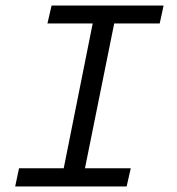

<svg xmlns="http://www.w3.org/2000/svg" viewBox="-20 -676 640 696"><path d="M35 0 49 -66H211L316 -591H152L167 -656H573L559 -591H394L288 -66H454L439 0Z"/></svg>

Font: TypoPRO Source Code Pro
Style: Italic
Weight: 400
Italic angle: -11°
Monospace: yes
Designer: Paul D. Hunt, Teo Tuominen
Foundry: Adobe Systems Incorporated
Version: Version 1.030;PS 1.0;hotconv 1.0.84;makeotf.lib2.5.63406